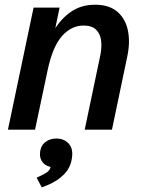

<svg xmlns="http://www.w3.org/2000/svg" viewBox="-20 -560 617 829"><path d="M14.2 0 125 -527.3H237.3L212.4 -407.7L213.4 -429.7Q244.6 -481 288.1 -510.3Q331.5 -539.6 390.6 -539.6Q450.7 -539.6 485.8 -510Q521 -480.5 532 -429.7Q543 -378.9 529.3 -314.9L463.4 0H345.7L412.6 -318.8Q420.4 -355.5 416.5 -385Q412.6 -414.6 394.5 -432.1Q376.5 -449.7 340.8 -449.7Q287.6 -449.7 247.1 -403.6Q206.5 -357.4 185.1 -254.4L131.3 0ZM160.2 249 138.2 207 149.9 201.7Q175.8 189.9 186.5 180.9Q197.3 171.9 198.7 157.7L200.2 147.5L210.9 162.6Q181.2 160.2 165.8 142.8Q150.4 125.5 152.8 99.6Q155.3 68.8 176.3 53Q197.3 37.1 227.5 38.1Q257.8 39.6 276.4 59.8Q294.9 80.1 291.5 114.3Q287.6 160.6 257.8 191.4Q228 222.2 184.1 239.7Z"/></svg>

Font: Schibsted Grotesk SemiBold
Style: Italic
Weight: 600
Italic angle: -12°
Designer: Bakken & Baeck AS, Henrik Kongsvoll
Foundry: Schibsted ASA
Version: Version 1.100;gftools[0.9.25]